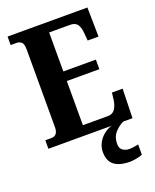

<svg xmlns="http://www.w3.org/2000/svg" viewBox="-171 -811 927 1148"><g transform="rotate(-20 292.5 -237.0)"><path d="M21 0V-54H60Q102 -54 102 -109V-600Q102 -639 89 -649.5Q76 -660 59 -660H21V-714H529L532 -528H463L459 -576Q456 -613 442.5 -632.5Q429 -652 396 -652H263V-404H470V-343H263V-62H421Q452 -62 467 -83.5Q482 -105 487 -138L493 -186H561L556 0ZM456 240Q388 240 354 213.5Q320 187 320 130Q320 99 334.5 72Q349 45 373 26Q397 7 423 0H499Q472 10 444.5 39Q417 68 417 115Q417 142 434.5 154.5Q452 167 478 167Q500 167 534 159V224Q520 231 494.5 235.5Q469 240 456 240Z"/></g></svg>

Font: Noto Serif Lao Condensed ExtraBold
Style: Regular
Weight: 800
Width: 3
Designer: Monotype Design Team
Foundry: Monotype Imaging Inc.
Version: Version 2.003; ttfautohint (v1.8.4.7-5d5b)